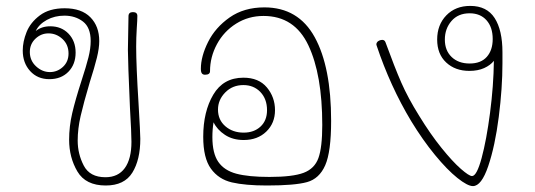

<svg xmlns="http://www.w3.org/2000/svg" viewBox="-20 -628 1812 650"><path d="M449 -278Q455 -176 455 -158Q455 -87 428 -43.5Q401 0 338 0Q270 0 242 -47.5Q214 -95 214 -155Q214 -200 224.5 -245Q235 -290 256 -355Q272 -404 279.5 -434Q287 -464 287 -489Q287 -535 261 -555Q235 -575 198 -575Q165 -575 138.5 -560.5Q112 -546 101 -523Q121 -539 150 -539Q188 -539 212 -514Q236 -489 236 -450Q236 -410 211.5 -385Q187 -360 147 -360Q107 -360 82 -387.5Q57 -415 57 -457Q57 -487 70 -519.5Q83 -552 115 -576Q147 -600 199 -600Q256 -600 286 -569.5Q316 -539 316 -489Q316 -465 308 -432.5Q300 -400 284 -350Q263 -279 253 -235.5Q243 -192 243 -152Q243 -107 263.5 -67.5Q284 -28 337 -28Q380 -28 402.5 -59Q425 -90 425 -148Q425 -177 420 -262Q413 -421 413 -459L415 -573Q415 -587 430 -587Q445 -587 445 -574Q445 -560 443 -532Q441 -500 441 -470Q441 -406 449 -278ZM144 -515Q119 -515 100 -497Q81 -479 81 -452Q81 -423 102 -403.5Q123 -384 149 -384Q174 -384 193 -401.5Q212 -419 212 -447Q212 -477 191.5 -496Q171 -515 144 -515Z M1101 -219Q1101 -114 1081 -68.5Q1061 -23 1019.5 -11.5Q978 0 884 0Q810 0 765 -10.5Q720 -21 694 -57Q668 -93 668 -165Q668 -250 702 -307.5Q736 -365 804 -365Q856 -365 883.5 -332Q911 -299 911 -255Q911 -211 881.5 -182.5Q852 -154 805 -154Q768 -154 741.5 -171.5Q715 -189 703 -214Q699 -191 699 -164Q699 -109 719 -80Q739 -51 780 -40Q821 -29 892 -29Q971 -29 1008 -43Q1045 -57 1058 -93Q1071 -129 1071 -205Q1071 -375 1024 -474.5Q977 -574 872 -574Q821 -574 779.5 -548Q738 -522 714.5 -478.5Q691 -435 691 -387Q691 -375 674 -375Q667 -375 663.5 -379.5Q660 -384 660 -395Q660 -437 684.5 -486Q709 -535 757.5 -569Q806 -603 875 -603Q990 -603 1045.5 -502Q1101 -401 1101 -219ZM718 -257Q718 -222 743 -200.5Q768 -179 805 -179Q840 -179 862 -199.5Q884 -220 884 -255Q884 -293 861.5 -316.5Q839 -340 804 -340Q767 -340 742.5 -315Q718 -290 718 -257Z M1681 -451V-414Q1681 -330 1668.5 -232Q1656 -134 1633 -66Q1610 2 1581 2Q1563 2 1528.5 -25.5Q1494 -53 1452.5 -103.5Q1411 -154 1372 -218Q1301 -336 1255 -474Q1253 -479 1256 -484Q1258 -488 1263.5 -490.5Q1269 -493 1274 -493Q1282 -493 1285 -485Q1316 -400 1338.5 -348.5Q1361 -297 1399 -236Q1437 -174 1474.5 -127.5Q1512 -81 1540 -56.5Q1568 -32 1578 -32Q1594 -32 1610.5 -93Q1627 -154 1639 -246Q1651 -338 1652 -422Q1640 -407 1619 -397.5Q1598 -388 1569 -388Q1521 -388 1490.5 -416.5Q1460 -445 1460 -494Q1460 -544 1491 -576Q1522 -608 1572 -608Q1628 -608 1654.5 -567Q1681 -526 1681 -451ZM1648 -496Q1648 -536 1627 -559.5Q1606 -583 1570 -583Q1531 -583 1508.5 -557Q1486 -531 1486 -494Q1486 -457 1509 -435Q1532 -413 1570 -413Q1608 -413 1628 -435.5Q1648 -458 1648 -496Z"/></svg>

Font: Mali ExtraLight
Style: Regular
Weight: 275
Version: Version 1.000; ttfautohint (v1.6)